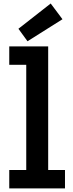

<svg xmlns="http://www.w3.org/2000/svg" viewBox="-20 -1048 406 1068"><path d="M248 -102.5H341.5V0H31.5V-102.5H126V-687.5H31.5V-790H248ZM262 -1028.5 327.5 -941 133 -818.5 82.5 -888Z"/></svg>

Font: Hepta Slab ExtraLight SemiBold
Style: Regular
Weight: 600
Version: Version 1.102